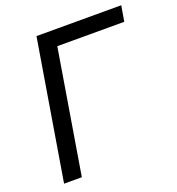

<svg xmlns="http://www.w3.org/2000/svg" viewBox="-132 -835 870 943"><g transform="rotate(-20 303.0 -364.0)"><path d="M606 -727.5 592.3 -646H242.2L135.3 0H42.5L163.1 -727.5Z"/></g></svg>

Font: Adwaita Sans
Style: Italic
Weight: 400
Italic angle: -9.39999°
Designer: Rasmus Andersson
Foundry: rsms
Version: Version 4.001;git-9221beed3